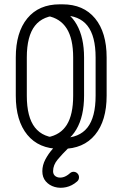

<svg xmlns="http://www.w3.org/2000/svg" viewBox="-20 -684 566 888"><path d="M53 -418.1Q53 -534.2 106.3 -599.1Q159.6 -664 256.6 -664H269Q366 -664 419.6 -599.1Q473.2 -534.2 473.2 -418.1V-241.5Q473.2 -125.4 419.6 -60.5Q366 4.4 269 4.4H256.6Q159.6 4.4 106.3 -60.5Q53 -125.4 53 -241.5ZM104 -418.1V-241.5Q104 -142 141.8 -94Q179.6 -46 256.6 -46H269Q346.6 -46 384.4 -94Q422.2 -142 422.2 -241.5V-418.1Q422.2 -517.2 384.4 -565.1Q346.6 -613 269 -613H256.6Q179.6 -613 141.8 -565.1Q104 -517.2 104 -418.1ZM198.9 -610.4Q190.2 -611.5 184.1 -618.5Q178 -625.5 178 -634.9Q178 -639.9 184 -644.7Q190 -649.5 199.2 -652.2Q208.4 -654.9 218.8 -654.6Q229.2 -654.4 237.5 -649.5Q301.1 -630.1 334.9 -570.3Q368.8 -510.5 368.8 -418.1V-241.5Q368.8 -145.9 333.1 -85.4Q297.4 -25 231.4 -5.8Q219.6 -0.9 207.4 -3.4Q195.1 -5.9 187.1 -12.2Q179 -18.5 179 -24.1Q179 -33.5 184.8 -40.7Q190.6 -47.9 200.2 -49.2Q259.9 -60.1 289.1 -107Q318.4 -153.9 318.4 -241.5V-418.1Q318.4 -505.1 288.4 -552.3Q258.5 -599.5 198.9 -610.4ZM303.8 116.9Q311.2 110.5 319.9 110.5Q330.6 110.5 338 117.9Q345.4 125.2 345.4 136Q345.4 147.9 336.4 155.5Q313.2 175.8 285.5 181.8Q257.8 187.8 232.8 180.6Q207.8 173.4 191.8 154.9Q175.8 136.4 175.8 107.9Q175.8 79.9 189.9 53.2Q204.1 26.5 224 4.3Q243.9 -17.9 259.6 -33.8Q265.9 -40.2 276.1 -40.2Q286.9 -40.2 294.2 -32.7Q301.6 -25.1 301.6 -14.8Q301.6 -3.9 293 4Q269.2 27.2 247.4 53Q225.5 78.8 225.5 107.9Q225.5 123.6 237.4 131.6Q249.4 139.6 267.4 136.6Q285.4 133.5 303.8 116.9Z"/></svg>

Font: Libertine-Super Thin
Style: Regular
Weight: 100
Designer: Bastien Sozeau
Foundry: NBR — Bastien Sozeau
Version: Version 2.003;gftools[0.9.33]